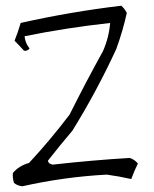

<svg xmlns="http://www.w3.org/2000/svg" viewBox="-20 -692 540 675"><path d="M52.7 -611.3Q226.6 -650.4 406.2 -671.9Q418 -662.1 425.8 -646.5Q412.1 -584 388.7 -519.5Q320.3 -371.1 234.4 -232.4Q189.5 -179.7 148.4 -127Q150.4 -115.2 166 -113.3Q304.7 -128.9 435.5 -136.7Q451.2 -132.8 464.8 -117.2Q453.1 -93.8 441.4 -62.5Q398.4 -72.3 355.5 -78.1Q207 -70.3 58.6 -37.1Q41 -39.1 29.3 -48.8Q23.4 -66.4 25.4 -84Q46.9 -109.4 82 -119.1Q158.2 -201.2 224.6 -289.1Q281.2 -402.3 341.8 -511.7Q363.3 -560.5 367.2 -611.3Q209 -593.8 66.4 -564.5Q68.4 -541 84 -521.5Q76.2 -511.7 64.5 -513.7Q46.9 -533.2 31.2 -548.8Q43 -578.1 52.7 -611.3Z"/></svg>

Font: BoLeHuaiShuti
Style: Regular
Weight: 400
Designer: Aston.linsen@gmail.com
Foundry: BoLe
Version: Version 1.00 June 15, 2016, initial release